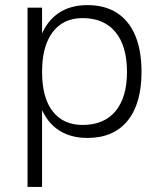

<svg xmlns="http://www.w3.org/2000/svg" viewBox="-20 -531 626 753"><path d="M145 -501V202H88V-501ZM323 10Q257 10 211 -20Q165 -50 141.5 -107.5Q118 -165 118 -249Q118 -333 141.5 -391.5Q165 -450 211 -480.5Q257 -511 323 -511Q391 -511 438.5 -480.5Q486 -450 510.5 -391.5Q535 -333 535 -249Q535 -124 480 -57Q425 10 323 10ZM304 -41Q388 -41 433 -95Q478 -149 478 -249Q478 -350 433 -405Q388 -460 304 -460Q228 -460 186.5 -405Q145 -350 145 -249Q145 -148 186.5 -94.5Q228 -41 304 -41Z"/></svg>

Font: Asta Sans Light
Style: Regular
Weight: 300
Designer: 42dot
Version: Version 1.000